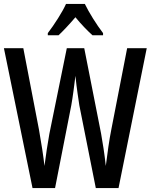

<svg xmlns="http://www.w3.org/2000/svg" viewBox="-21 -1011 769 980"><path d="M728 -765 584 -51H468L384 -473Q381 -494 375 -534Q369 -574 364 -624Q360 -591 354.5 -549.5Q349 -508 343 -474L260 -51H145L-1 -765H98L178 -349Q187 -299 194.5 -249.5Q202 -200 206 -164Q211 -205 218 -249.5Q225 -294 231 -328L320 -765H409L495 -329Q501 -295 507.5 -253Q514 -211 519 -164Q525 -212 532 -260.5Q539 -309 547 -349L628 -765ZM412 -991Q428 -958 453.5 -917Q479 -876 505 -842V-831H451Q431 -849 408.5 -872.5Q386 -896 364 -923Q341 -896 318 -871.5Q295 -847 278 -831H223V-842Q249 -876 275.5 -918Q302 -960 316 -991Z"/></svg>

Font: Noto Sans Tamil UI ExtraCondensed Medium
Style: Regular
Weight: 500
Width: 2
Designer: Jelle Bosma - Monotype Design Team
Foundry: Monotype Imaging Inc.
Version: Version 2.004; ttfautohint (v1.8.4.7-5d5b)